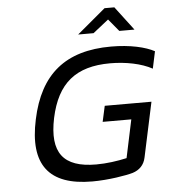

<svg xmlns="http://www.w3.org/2000/svg" viewBox="-59 -933 881 995"><g transform="rotate(-5 381.5 -435.5)"><path d="M744 -546 763 -635C717 -660 637 -679 538 -679C301 -679 166 -569 117 -337C67 -105 155 9 381 9C466 9 559 -7 593 -17C628 -28 653 -52 661 -91L722 -376H479L461 -294H610L568 -96C519 -85 463 -77 409 -77C237 -77 175 -158 212 -336C250 -514 347 -593 526 -593C606 -593 688 -577 744 -546ZM374 -756H454L535 -820L588 -756H667L573 -880H522Z"/></g></svg>

Font: LT Wave Text Italic
Style: Regular
Weight: 400
Designer: Daniel Lyons
Version: Version 2.5 (Glyphs App)